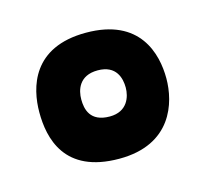

<svg xmlns="http://www.w3.org/2000/svg" viewBox="-50 -761 371 346"><g transform="rotate(-15 135.0 -588.5)"><path d="M254 -589C254 -635 236 -706 135 -706C35 -706 17 -635 17 -589C17 -541 32 -471 135 -471C233 -471 254 -544 254 -589ZM179 -592C179 -575 171 -549 138 -549C101 -549 96 -574 96 -592C96 -609 103 -635 138 -635C173 -635 179 -609 179 -592Z"/></g></svg>

Font: Spicy Rice
Style: Regular
Weight: 400
Designer: Astigmatic (AOETI)
Foundry: Astigmatic (AOETI)
Version: Version 1.000